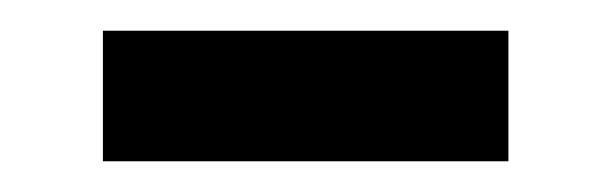

<svg xmlns="http://www.w3.org/2000/svg" viewBox="-20 -345 397 125"><path d="M47 -240H311V-325H47Z"/></svg>

Font: Kinto Sans Med
Style: Regular
Weight: 500
Designer: Authors: Ryoko NISHIZUKA  (kana & ideographs); Paul D. Hunt (Latin, Greek & Cyrillic); Wenlong ZHANG  (bopomofo); Sandol
Foundry: Adobe Systems Incorporated, ookami Inc.
Version: Version 0.001